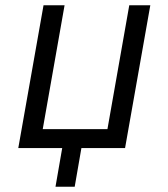

<svg xmlns="http://www.w3.org/2000/svg" viewBox="-20 -570 640 730"><path d="M216.5 -7H49.5L145.5 -550H225.5L142.5 -79H388.5L471.5 -550H551.5L455.5 -7H289.5L264 140H191Z"/></svg>

Font: JuliaMono Italic
Style: Regular
Weight: 400
Italic angle: -9°
Monospace: yes
Designer: cormullion
Foundry: corm
Version: Version 0.049; ttfautohint (v1.8.4)